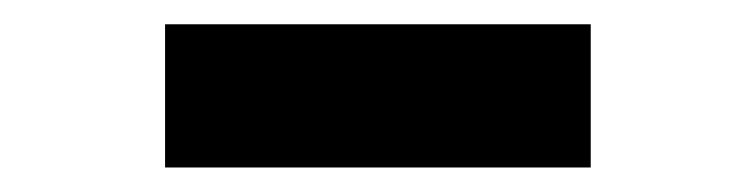

<svg xmlns="http://www.w3.org/2000/svg" viewBox="-20 -606 626 159"><path d="M469.2 -585.9H116.7V-467.3H469.2Z"/></svg>

Font: Cascadia Code PL SemiBold
Style: Regular
Weight: 600
Monospace: yes
Designer: Aaron Bell
Foundry: Saja Typeworks
Version: Version 2404.023